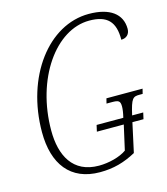

<svg xmlns="http://www.w3.org/2000/svg" viewBox="-110 -808 784 903"><g transform="rotate(-15 282.5 -356.5)"><path d="M266 10C332 10 385 -5 442 -36L473 -178H527L534 -209H480C498 -289 507 -294 539 -294H554L560 -318H384L378 -294H404C436 -294 445 -290 445 -262C445 -251 443 -233 437 -209H307L300 -178H431L404 -58C372 -35 317 -21 269 -21C142 -21 94 -117 94 -238C94 -490 236 -692 400 -692C487 -692 524 -654 523 -566C547 -566 565 -581 565 -608C565 -681 508 -723 406 -723C209 -723 50 -512 50 -242C50 -87 122 10 266 10Z"/></g></svg>

Font: Noto Serif Condensed ExtraLight
Style: Italic
Weight: 200
Width: 3
Italic angle: -12°
Designer: Monotype Design Team
Foundry: Monotype Imaging Inc.
Version: Version 2.013